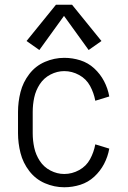

<svg xmlns="http://www.w3.org/2000/svg" viewBox="-20 -782 540 810"><path d="M146 -571 92 -609 216 -762H284L408 -609L354 -571L250 -715ZM251 8Q209 8 169.5 -9Q130 -26 103.5 -60.5Q77 -95 66.5 -136.5Q56 -178 56 -220V-310Q56 -352 66.5 -393.5Q77 -435 103.5 -469.5Q130 -504 169.5 -521Q209 -538 251 -538Q286 -538 319 -527.5Q352 -517 377.5 -493.5Q403 -470 419 -439.5Q435 -409 441 -375L382 -357Q376 -390 360 -419.5Q344 -449 314 -465.5Q284 -482 251 -482Q221 -482 193 -467.5Q165 -453 148 -427Q131 -401 124.5 -371Q118 -341 118 -310V-220Q118 -189 124.5 -159Q131 -129 148 -103Q165 -77 193 -62.5Q221 -48 251 -48Q284 -48 314 -64.5Q344 -81 360 -110.5Q376 -140 382 -173L441 -155Q435 -121 419 -90.5Q403 -60 377.5 -36.5Q352 -13 319 -2.5Q286 8 251 8Z"/></svg>

Font: Iosevka SS01 Light
Style: Regular
Weight: 300
Monospace: yes
Designer: Belleve Invis
Foundry: Belleve Invis
Version: 2.3.3; ttfautohint (v1.8.3)